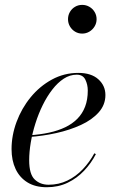

<svg xmlns="http://www.w3.org/2000/svg" viewBox="-20 -776 498 806"><path d="M176.5 10Q128.5 10 95.5 -10.2Q62.5 -30.5 45.5 -66.5Q28.5 -102.5 28.5 -150Q28.5 -207.5 49.5 -264.2Q70.5 -321 108.5 -367.5Q146.5 -414 197.8 -442Q249 -470 309 -470Q363 -470 392.8 -443.2Q422.5 -416.5 422.5 -377Q422.5 -336 394.5 -304.5Q366.5 -273 319.8 -251.5Q273 -230 216.8 -217.5Q160.5 -205 103.5 -201V-208Q148 -211 186 -219.2Q224 -227.5 253.8 -241.8Q283.5 -256 304.8 -277.5Q326 -299 337.2 -328.2Q348.5 -357.5 348.5 -396Q348.5 -421 338.2 -441.8Q328 -462.5 302 -462.5Q273.5 -462.5 247.8 -445.8Q222 -429 199.8 -400.2Q177.5 -371.5 159.5 -335Q141.5 -298.5 128.8 -258.2Q116 -218 109.2 -178Q102.5 -138 102.5 -103.5Q102.5 -44.5 125.8 -22.5Q149 -0.5 184 -0.5Q226.5 -0.5 262.8 -18Q299 -35.5 327.5 -65.5Q356 -95.5 376 -132.5L382.5 -129Q363 -91 333.2 -59.5Q303.5 -28 264.2 -9Q225 10 176.5 10ZM325 -635Q308.5 -635 295 -643.2Q281.5 -651.5 273.5 -665.2Q265.5 -679 265.5 -695.5Q265.5 -712 273.5 -725.8Q281.5 -739.5 295 -747.5Q308.5 -755.5 325 -755.5Q341.5 -755.5 355.2 -747.5Q369 -739.5 377.2 -725.8Q385.5 -712 385.5 -695.5Q385.5 -679 377.2 -665.2Q369 -651.5 355.2 -643.2Q341.5 -635 325 -635Z"/></svg>

Font: Bodoni Moda 28pt
Style: Italic
Weight: 400
Italic angle: -13°
Designer: Owen Earl
Foundry: indestructible type
Version: Version 2.004